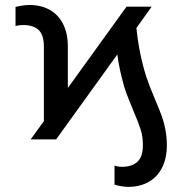

<svg xmlns="http://www.w3.org/2000/svg" viewBox="-20 -557 728 767"><path d="M102.5 0 155.3 -73.2V-371.1Q155.3 -417.5 134.3 -437.3Q113.3 -457 72.3 -457Q55.2 -457 42 -453.1V-529.3Q54.7 -532.7 70.3 -534.9Q85.9 -537.1 97.7 -537.1Q144 -537.1 178.7 -517.6Q213.4 -498 232.2 -460.7Q251 -423.3 251 -371.1V-205.6L485.4 -530.3H585.9L524.9 -445.3Q535.6 -340.8 564.5 -250Q577.1 -211.9 600.6 -157.2Q617.7 -116.7 626.2 -93.3Q634.8 -69.8 640.6 -40.3Q646.5 -10.7 646.5 23.4Q646.5 75.2 627.4 112.8Q608.4 150.4 573.5 169.9Q538.6 189.5 492.2 189.5Q480.5 189.5 464.1 186.8Q447.8 184.1 437.5 180.7V104.5Q452.1 109.4 467.8 109.4Q507.3 109.4 529.1 89.1Q550.8 68.8 550.8 23.4Q550.8 -10.3 542.5 -37.6Q534.2 -64.9 514.6 -110.4Q505.4 -132.3 494.6 -159.2Q483.9 -186 475.6 -211.9Q466.8 -244.6 460.2 -273.7Q453.6 -302.7 448.7 -339.4L204.1 0Z"/></svg>

Font: Pretendard Std
Style: Regular
Weight: 400
Designer: Base glyphs from Inter by Rasmus Andersson; Hangeul glyphs from Noto Sans CJK(Source Han Sans) by Jang Soo-young and Kan
Foundry: Kil Hyung-jin
Version: Version 1.309